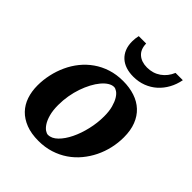

<svg xmlns="http://www.w3.org/2000/svg" viewBox="-204 -831 961 961"><g transform="rotate(45 276.5 -351.0)"><path d="M377.9 -307.1Q377.9 -343.8 370.6 -370.1Q363.3 -396.5 352.8 -413.6Q342.3 -430.7 330.3 -438.7Q318.4 -446.8 309.1 -446.8Q293.9 -446.8 278.1 -436.8Q262.2 -426.8 247.3 -408.9Q232.4 -391.1 219.2 -366.5Q206.1 -341.8 196 -312.7Q186 -283.7 180.4 -251.2Q174.8 -218.8 174.8 -185.1Q174.8 -146.5 182.4 -119.4Q189.9 -92.3 200.9 -75.4Q211.9 -58.6 223.6 -50.8Q235.4 -43 244.1 -43Q270.5 -43 294.7 -66.9Q318.8 -90.8 337.4 -128.9Q356 -167 366.9 -213.9Q377.9 -260.7 377.9 -307.1ZM522 -303.2Q522 -263.7 513.2 -225.1Q504.4 -186.5 487.3 -151.6Q470.2 -116.7 445.3 -86.7Q420.4 -56.6 388.2 -34.7Q356 -12.7 316.7 -0.2Q277.3 12.2 231.9 12.2Q180.7 12.2 143.1 -2.4Q105.5 -17.1 80.8 -42.7Q56.2 -68.4 44.2 -103.8Q32.2 -139.2 32.2 -181.2Q32.2 -220.2 40.8 -259Q49.3 -297.9 65.7 -333.5Q82 -369.1 106.4 -399.4Q130.9 -429.7 162.8 -452.1Q194.8 -474.6 234.1 -487.3Q273.4 -500 319.8 -500Q365.7 -500 403.1 -487.5Q440.4 -475.1 466.8 -450.4Q493.2 -425.8 507.6 -388.9Q522 -352.1 522 -303.2ZM528.3 -713.9Q521.5 -678.2 505.1 -648.4Q488.8 -618.7 464.6 -596.9Q440.4 -575.2 408.9 -563Q377.4 -550.8 340.3 -550.8Q311 -550.8 287.4 -558.6Q263.7 -566.4 246.8 -581.8Q230 -597.2 220.7 -619.6Q211.4 -642.1 211.4 -671.9Q211.4 -682.6 212.6 -693.1Q213.9 -703.6 216.3 -713.9H268.6Q269.5 -673.3 293.5 -652.6Q317.4 -631.8 356.4 -631.8Q397.9 -631.8 429.4 -653.8Q460.9 -675.8 476.6 -713.9Z"/></g></svg>

Font: Charis SIL
Style: Bold Italic
Weight: 700
Italic angle: -11°
Foundry: SIL International
Version: Version 4.112